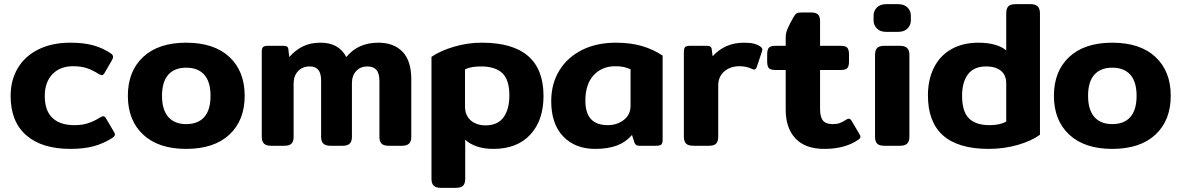

<svg xmlns="http://www.w3.org/2000/svg" viewBox="-20 -700 5673 922"><path d="M31 -239Q31 -315 65.5 -373Q100 -431 165 -463Q230 -495 318 -495Q383 -495 429 -482Q475 -469 513 -443Q523 -436 523 -427Q523 -419 517 -410L483 -351Q476 -339 469 -339Q464 -339 452 -346Q423 -364 396 -373Q369 -382 331 -382Q268 -382 231.5 -343.5Q195 -305 195 -239Q195 -169 231.5 -134Q268 -99 337 -99Q375 -99 403.5 -108.5Q432 -118 459 -135Q471 -142 476 -142Q483 -142 490 -130L527 -67Q532 -59 532 -54Q532 -46 520 -38Q478 -11 430.5 2Q383 15 318 15Q181 15 106 -50.5Q31 -116 31 -239Z M594 -240Q594 -358 667.5 -426.5Q741 -495 874 -495Q1008 -495 1081.5 -426.5Q1155 -358 1155 -240Q1155 -122 1081.5 -53.5Q1008 15 874 15Q741 15 667.5 -53.5Q594 -122 594 -240ZM991 -240Q991 -307 961 -341Q931 -375 874 -375Q818 -375 788 -341Q758 -307 758 -240Q758 -173 788 -138.5Q818 -104 874 -104Q931 -104 961 -138Q991 -172 991 -240Z M1237 -43V-451Q1237 -468 1243 -474Q1249 -480 1267 -480H1341Q1353 -480 1358.5 -476Q1364 -472 1365 -462L1369 -426Q1398 -459 1434 -477Q1470 -495 1520 -495Q1607 -495 1643 -426Q1699 -495 1797 -495Q1871 -495 1913 -451.5Q1955 -408 1955 -320V-43Q1955 -21 1944.5 -10.5Q1934 0 1910 0H1847Q1822 0 1812 -10.5Q1802 -21 1802 -43V-310Q1802 -348 1787.5 -364.5Q1773 -381 1744 -381Q1711 -381 1690.5 -359Q1670 -337 1670 -301V-43Q1670 -21 1659.5 -10.5Q1649 0 1625 0H1568Q1543 0 1532.5 -10.5Q1522 -21 1522 -43V-314Q1522 -348 1508.5 -364.5Q1495 -381 1467 -381Q1433 -381 1411.5 -358.5Q1390 -336 1390 -299V-43Q1390 -21 1380 -10.5Q1370 0 1345 0H1283Q1258 0 1247.5 -10.5Q1237 -21 1237 -43Z M2052 159V-427Q2094 -456 2159.5 -475.5Q2225 -495 2294 -495Q2590 -495 2590 -239Q2590 -122 2526.5 -53.5Q2463 15 2349 15Q2307 15 2272.5 4Q2238 -7 2214 -29V159Q2214 181 2204 191.5Q2194 202 2169 202H2097Q2073 202 2062.5 191.5Q2052 181 2052 159ZM2426 -242Q2426 -317 2392 -349Q2358 -381 2289 -381Q2241 -381 2213 -367V-189Q2213 -146 2240.5 -122Q2268 -98 2312 -98Q2369 -98 2397.5 -136Q2426 -174 2426 -242Z M2627 -214Q2627 -298 2666 -361.5Q2705 -425 2775 -460Q2845 -495 2937 -495Q3008 -495 3062.5 -479Q3117 -463 3162 -433V-29Q3162 -12 3155.5 -6Q3149 0 3130 0H3051Q3040 0 3034.5 -4Q3029 -8 3026 -17L3015 -52Q2985 -17 2942 -1Q2899 15 2838 15Q2742 15 2684.5 -45Q2627 -105 2627 -214ZM3008 -192V-367Q2978 -382 2936 -382Q2870 -382 2830.5 -338.5Q2791 -295 2791 -217Q2791 -157 2818 -128Q2845 -99 2899 -99Q2943 -99 2975.5 -124Q3008 -149 3008 -192Z M3264 -43V-451Q3264 -468 3270 -474Q3276 -480 3294 -480H3374Q3386 -480 3391.5 -476Q3397 -472 3398 -462L3402 -430Q3462 -495 3552 -495Q3581 -495 3599.5 -490.5Q3618 -486 3632 -476Q3641 -469 3641 -462Q3641 -459 3639 -453L3614 -378Q3610 -366 3601 -366Q3597 -366 3591 -369Q3565 -382 3531 -382Q3487 -382 3458 -357Q3429 -332 3429 -290V-43Q3429 -21 3419 -10.5Q3409 0 3384 0H3310Q3285 0 3274.5 -10.5Q3264 -21 3264 -43Z M3753 -173V-364H3704Q3680 -364 3672 -373Q3664 -382 3664 -405V-438Q3664 -461 3672 -470.5Q3680 -480 3704 -480H3753V-520Q3753 -542 3762.5 -563.5Q3772 -585 3790 -617Q3798 -631 3805 -635.5Q3812 -640 3830 -640H3876Q3899 -640 3908.5 -630Q3918 -620 3918 -598V-480H4017Q4041 -480 4049 -470.5Q4057 -461 4057 -438V-405Q4057 -382 4049 -373Q4041 -364 4017 -364H3918V-177Q3918 -138 3932 -121Q3946 -104 3979 -104Q3999 -104 4012.5 -109Q4026 -114 4043 -125Q4051 -130 4055 -130Q4064 -130 4070 -119L4107 -56Q4112 -48 4112 -43Q4112 -36 4100 -28Q4037 15 3938 15Q3847 15 3800 -35Q3753 -85 3753 -173Z M4175 -602V-625Q4175 -648 4191 -664Q4207 -680 4235 -680H4293Q4322 -680 4338 -664Q4354 -648 4354 -625V-602Q4354 -579 4338 -563Q4322 -547 4293 -547H4235Q4207 -547 4191 -563Q4175 -579 4175 -602ZM4182 -43V-436Q4182 -459 4192 -469.5Q4202 -480 4227 -480H4301Q4326 -480 4336.5 -469Q4347 -458 4347 -436V-43Q4347 -21 4336.5 -10.5Q4326 0 4301 0H4227Q4202 0 4192 -10.5Q4182 -21 4182 -43Z M4436 -242Q4436 -317 4464.5 -374.5Q4493 -432 4548 -463.5Q4603 -495 4679 -495Q4722 -495 4756.5 -485.5Q4791 -476 4812 -458V-636Q4812 -659 4822 -669.5Q4832 -680 4857 -680H4929Q4953 -680 4963.5 -669Q4974 -658 4974 -636V-53Q4933 -23 4867 -4Q4801 15 4728 15Q4436 15 4436 -242ZM4812 -116V-299Q4812 -340 4786 -360.5Q4760 -381 4716 -381Q4657 -381 4628.5 -343.5Q4600 -306 4600 -240Q4600 -164 4633 -131.5Q4666 -99 4732 -99Q4781 -99 4812 -116Z M5041 -240Q5041 -358 5114.5 -426.5Q5188 -495 5321 -495Q5455 -495 5528.5 -426.5Q5602 -358 5602 -240Q5602 -122 5528.5 -53.5Q5455 15 5321 15Q5188 15 5114.5 -53.5Q5041 -122 5041 -240ZM5438 -240Q5438 -307 5408 -341Q5378 -375 5321 -375Q5265 -375 5235 -341Q5205 -307 5205 -240Q5205 -173 5235 -138.5Q5265 -104 5321 -104Q5378 -104 5408 -138Q5438 -172 5438 -240Z"/></svg>

Font: Mitr Medium
Style: Regular
Weight: 500
Designer: Thanarat Vachiruckul
Foundry: Cadson Demak
Version: Version 1.002